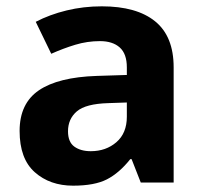

<svg xmlns="http://www.w3.org/2000/svg" viewBox="-20 -577 644 607"><path d="M302 -557Q412 -557 470.5 -509.5Q529 -462 529 -364V0H425L396 -74H392Q357 -30 318 -10Q279 10 211 10Q138 10 90 -32.5Q42 -75 42 -163Q42 -250 103 -291.5Q164 -333 286 -337L381 -340V-364Q381 -407 358.5 -427Q336 -447 296 -447Q256 -447 218 -435.5Q180 -424 142 -407L93 -508Q137 -531 190.5 -544Q244 -557 302 -557ZM323 -251Q251 -249 223 -225Q195 -201 195 -162Q195 -128 215 -113.5Q235 -99 267 -99Q315 -99 348 -127.5Q381 -156 381 -208V-253Z"/></svg>

Font: Noto Sans Bamum
Style: Bold
Weight: 700
Designer: Monotype Design Team
Foundry: Monotype Imaging Inc.
Version: Version 2.002; ttfautohint (v1.8.4.7-5d5b)